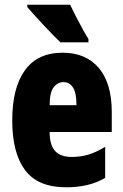

<svg xmlns="http://www.w3.org/2000/svg" viewBox="-20 -786 522 816"><path d="M246 -562Q345 -562 400 -497Q455 -432 455 -310V-225H191Q191 -170 214 -144.5Q237 -119 285 -119Q323 -119 356 -129Q389 -139 427 -162V-30Q391 -9 350 0.5Q309 10 261 10Q141 10 86.5 -63Q32 -136 32 -274Q32 -413 86 -487.5Q140 -562 246 -562ZM250 -437Q225 -437 208 -415Q191 -393 191 -339H305Q305 -392 290 -414.5Q275 -437 250 -437ZM278 -766Q287 -747 302 -717.5Q317 -688 332 -661Q347 -634 356 -620V-606H237Q225 -617 205.5 -637Q186 -657 164.5 -680Q143 -703 124.5 -723.5Q106 -744 96 -756V-766Z"/></svg>

Font: Noto Sans Tamil ExtraCondensed Black
Style: Regular
Weight: 900
Width: 2
Designer: Jelle Bosma - Monotype Design Team
Foundry: Monotype Imaging Inc.
Version: Version 2.004; ttfautohint (v1.8.4.7-5d5b)